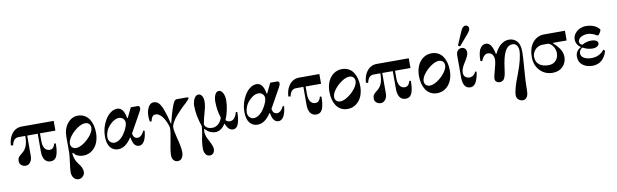

<svg xmlns="http://www.w3.org/2000/svg" viewBox="-56 -1417 7621 2373"><g transform="rotate(-10 3754.0 -230.5)"><path d="M28 -268Q33 -343 63 -392Q112 -474 202 -474H602V-352H408V-258Q408 -196 430 -163Q452 -130 493 -130Q520 -130 537 -149.5Q554 -169 560 -198L579 -195Q579 -152 575.5 -119Q572 -86 562 -54Q552 -22 531.5 -5Q511 12 481 12Q430 12 405 -25Q380 -62 380 -126V-352H248V-95Q248 -50 225 -19Q202 12 167 12Q134 12 111.5 -8Q89 -28 89 -60Q89 -89 102.5 -107.5Q116 -126 146 -148Q186 -178 205 -225.5Q224 -273 224 -352H141Q106 -352 85.5 -330Q65 -308 55 -262Z M750 -162Q750 -132 769 -114Q788 -96 818 -96Q860 -96 914 -132Q968 -168 1007 -219Q1046 -270 1046 -312Q1046 -342 1027 -360Q1008 -378 978 -378Q936 -378 882 -342Q828 -306 789 -255Q750 -204 750 -162ZM698 187Q698 151 710 67Q722 -26 722 -52V-254Q722 -355 776 -420.5Q830 -486 906 -486Q952 -486 988.5 -466Q1025 -446 1047.5 -411Q1070 -376 1081 -332Q1092 -288 1092 -237Q1092 -170 1069 -114Q1046 -58 999 -23Q952 12 890 12Q857 12 831.5 3Q806 -6 793.5 -16.5Q781 -27 767 -44L758 -38Q766 44 809 97Q860 160 860 209Q860 240 837 264.5Q814 289 782 289Q743 289 720.5 259Q698 229 698 187Z M1192 -174Q1192 -283 1247 -377Q1276 -427 1316 -456.5Q1356 -486 1399 -486Q1480 -486 1502 -351L1509 -349L1570 -474H1658Q1670 -474 1676 -465.5Q1682 -457 1682 -445Q1682 -427 1663 -394L1528 -152Q1538 -88 1589 -88Q1604 -88 1618 -96Q1632 -104 1643 -117Q1654 -130 1661 -142Q1668 -154 1673 -165L1688 -157Q1686 -131 1680.5 -104.5Q1675 -78 1664 -50Q1653 -22 1633.5 -5Q1614 12 1589 12Q1518 12 1502 -104L1495 -106Q1419 10 1328 10Q1266 10 1229 -36.5Q1192 -83 1192 -174ZM1220 -163Q1220 -123 1242.5 -100.5Q1265 -78 1293 -78Q1322 -78 1351 -95Q1380 -112 1401.5 -139Q1423 -166 1440 -196Q1457 -226 1466 -253.5Q1475 -281 1475 -299Q1475 -327 1454.5 -348.5Q1434 -370 1400 -370Q1348 -370 1291 -314Q1252 -275 1236 -234.5Q1220 -194 1220 -163Z M1764 -330Q1764 -368 1774 -402.5Q1784 -437 1805.5 -461.5Q1827 -486 1857 -486Q1881 -486 1900.5 -475Q1920 -464 1933.5 -444Q1947 -424 1955 -407Q1963 -390 1972 -365Q2003 -282 2022 -190H2027Q2056 -308 2078 -371Q2086 -394 2092 -409Q2098 -424 2106.5 -441Q2115 -458 2125 -466Q2135 -474 2147 -474H2275Q2292 -474 2292 -463Q2292 -458 2286 -450Q2280 -442 2268 -429Q2256 -416 2245 -406Q2234 -396 2214 -378Q2196 -361 2175 -339.5Q2154 -318 2120 -280Q2086 -242 2064.5 -203Q2043 -164 2043 -136Q2043 -94 2065 -10Q2100 122 2100 180Q2100 222 2082 252Q2064 282 2028 282Q1996 282 1976 259.5Q1956 237 1956 196Q1956 140 1985 -1Q2003 -91 2003 -130Q2003 -143 1996.5 -166.5Q1990 -190 1976.5 -219Q1963 -248 1945.5 -274Q1928 -300 1904 -317Q1880 -334 1854 -334Q1806 -334 1792 -257L1770 -261Q1764 -297 1764 -330Z M2344 -354Q2344 -404 2365 -444Q2386 -484 2419 -484Q2440 -484 2454.5 -468Q2469 -452 2474.5 -431Q2480 -410 2480 -389Q2480 -333 2458 -259Q2434 -179 2422 -107Q2442 -49 2523 -49Q2548 -49 2572 -62.5Q2596 -76 2610 -94Q2624 -112 2633 -130Q2642 -148 2642 -158Q2610 -251 2610 -362Q2610 -389 2615.5 -415.5Q2621 -442 2636.5 -463Q2652 -484 2674 -484Q2706 -484 2726 -446.5Q2746 -409 2746 -355Q2746 -302 2732 -234Q2718 -166 2694 -115Q2718 -91 2744 -91Q2780 -91 2802 -116Q2824 -141 2838 -192L2856 -188Q2856 -152 2852.5 -120.5Q2849 -89 2840.5 -56.5Q2832 -24 2813.5 -4.5Q2795 15 2769 15Q2754 15 2741 9.5Q2728 4 2719 -3.5Q2710 -11 2701 -24Q2692 -37 2687.5 -46.5Q2683 -56 2676 -72L2671 -71Q2654 -40 2621 -15Q2588 10 2549 10Q2476 10 2418 -53L2415 -52Q2412 -31 2412 -16Q2412 4 2418 26Q2424 48 2431 62Q2438 76 2450 100Q2464 126 2471 141Q2478 156 2484.5 176Q2491 196 2491 211Q2491 239 2475.5 260.5Q2460 282 2430 282Q2394 282 2376 253Q2358 224 2358 185Q2358 108 2378 21Q2389 -33 2393 -92Q2344 -234 2344 -354Z M2942 -174Q2942 -283 2997 -377Q3026 -427 3066 -456.5Q3106 -486 3149 -486Q3230 -486 3252 -351L3259 -349L3320 -474H3408Q3420 -474 3426 -465.5Q3432 -457 3432 -445Q3432 -427 3413 -394L3278 -152Q3288 -88 3339 -88Q3354 -88 3368 -96Q3382 -104 3393 -117Q3404 -130 3411 -142Q3418 -154 3423 -165L3438 -157Q3436 -131 3430.5 -104.5Q3425 -78 3414 -50Q3403 -22 3383.5 -5Q3364 12 3339 12Q3268 12 3252 -104L3245 -106Q3169 10 3078 10Q3016 10 2979 -36.5Q2942 -83 2942 -174ZM2970 -163Q2970 -123 2992.5 -100.5Q3015 -78 3043 -78Q3072 -78 3101 -95Q3130 -112 3151.5 -139Q3173 -166 3190 -196Q3207 -226 3216 -253.5Q3225 -281 3225 -299Q3225 -327 3204.5 -348.5Q3184 -370 3150 -370Q3098 -370 3041 -314Q3002 -275 2986 -234.5Q2970 -194 2970 -163Z M3510 -268Q3515 -343 3545 -392Q3594 -474 3684 -474H3936V-352H3742V-258Q3742 -196 3764 -163Q3786 -130 3827 -130Q3854 -130 3871 -149.5Q3888 -169 3894 -198L3913 -195Q3913 -152 3909.5 -119Q3906 -86 3896 -54Q3886 -22 3865.5 -5Q3845 12 3815 12Q3764 12 3739 -25Q3714 -62 3714 -126V-352H3623Q3588 -352 3567.5 -330Q3547 -308 3537 -262Z M4066 -162Q4066 -132 4085 -114Q4104 -96 4134 -96Q4176 -96 4230 -132Q4284 -168 4323 -219Q4362 -270 4362 -312Q4362 -342 4343 -360Q4324 -378 4294 -378Q4252 -378 4198 -342Q4144 -306 4105 -255Q4066 -204 4066 -162ZM4020 -237Q4020 -304 4043 -360Q4066 -416 4113 -451Q4160 -486 4222 -486Q4268 -486 4304.5 -466Q4341 -446 4363.5 -411Q4386 -376 4397 -332Q4408 -288 4408 -237Q4408 -170 4385 -114Q4362 -58 4315 -23Q4268 12 4206 12Q4160 12 4123.5 -8Q4087 -28 4064.5 -63Q4042 -98 4031 -142Q4020 -186 4020 -237Z M4484 -268Q4489 -343 4519 -392Q4568 -474 4658 -474H5058V-352H4864V-258Q4864 -196 4886 -163Q4908 -130 4949 -130Q4976 -130 4993 -149.5Q5010 -169 5016 -198L5035 -195Q5035 -152 5031.5 -119Q5028 -86 5018 -54Q5008 -22 4987.5 -5Q4967 12 4937 12Q4886 12 4861 -25Q4836 -62 4836 -126V-352H4704V-95Q4704 -50 4681 -19Q4658 12 4623 12Q4590 12 4567.5 -8Q4545 -28 4545 -60Q4545 -89 4558.5 -107.5Q4572 -126 4602 -148Q4642 -178 4661 -225.5Q4680 -273 4680 -352H4597Q4562 -352 4541.5 -330Q4521 -308 4511 -262Z M5190 -162Q5190 -132 5209 -114Q5228 -96 5258 -96Q5300 -96 5354 -132Q5408 -168 5447 -219Q5486 -270 5486 -312Q5486 -342 5467 -360Q5448 -378 5418 -378Q5376 -378 5322 -342Q5268 -306 5229 -255Q5190 -204 5190 -162ZM5144 -237Q5144 -304 5167 -360Q5190 -416 5237 -451Q5284 -486 5346 -486Q5392 -486 5428.5 -466Q5465 -446 5487.5 -411Q5510 -376 5521 -332Q5532 -288 5532 -237Q5532 -170 5509 -114Q5486 -58 5439 -23Q5392 12 5330 12Q5284 12 5247.5 -8Q5211 -28 5188.5 -63Q5166 -98 5155 -142Q5144 -186 5144 -237Z M5654 -130V-401Q5654 -444 5674 -465Q5694 -486 5721 -486Q5748 -486 5765 -469Q5782 -452 5782 -418Q5782 -382 5732 -306Q5684 -232 5684 -184Q5684 -163 5691 -147.5Q5698 -132 5709 -124.5Q5720 -117 5731 -113.5Q5742 -110 5755 -110Q5785 -110 5806.5 -127Q5828 -144 5839 -171L5854 -164Q5852 -137 5845.5 -110.5Q5839 -84 5827.5 -54Q5816 -24 5795 -6Q5774 12 5748 12Q5654 12 5654 -130ZM5684 -523 5756 -691Q5782 -750 5815 -750Q5834 -750 5846 -739Q5858 -728 5858 -709Q5858 -684 5825 -645L5708 -508Z M5924 -287Q5924 -342 5932.5 -382.5Q5941 -423 5956 -444.5Q5971 -466 5988 -476Q6005 -486 6025 -486Q6100 -486 6127 -342L6135 -340Q6170 -414 6217 -450Q6264 -486 6316 -486Q6378 -486 6418 -441Q6454 -400 6454 -307Q6454 -252 6441 -90Q6428 58 6428 172Q6428 227 6409 254.5Q6390 282 6358 282Q6329 282 6304.5 262Q6280 242 6280 202Q6280 175 6293 125.5Q6306 76 6319 40Q6332 4 6354 -54Q6422 -234 6422 -333Q6422 -368 6403.5 -395Q6385 -422 6351 -422Q6292 -422 6257 -358Q6220 -292 6201 -134Q6192 -54 6173.5 -21Q6155 12 6117 12Q6090 12 6073.5 -2Q6057 -16 6057 -43Q6057 -64 6076 -130Q6105 -232 6105 -272Q6105 -312 6085.5 -338Q6066 -364 6027 -364Q6006 -364 5984 -344Q5962 -324 5947 -282Z M6558 -223Q6558 -322 6596 -382Q6621 -424 6662.5 -449Q6704 -474 6754 -474H7018V-352H6847V-346Q6868 -327 6884 -310Q6900 -293 6918 -268.5Q6936 -244 6946 -216Q6956 -188 6956 -158Q6956 -85 6907.5 -36.5Q6859 12 6782 12Q6684 12 6621 -55Q6558 -122 6558 -223ZM6586 -225Q6586 -158 6629.5 -124Q6673 -90 6746 -90Q6805 -90 6838.5 -127Q6872 -164 6872 -223Q6872 -259 6850 -298.5Q6828 -338 6787 -352H6716Q6686 -352 6661 -340Q6636 -328 6620 -309Q6604 -290 6595 -268Q6586 -246 6586 -225Z M7108 -132Q7108 -204 7175 -239V-244Q7148 -260 7133 -287Q7118 -314 7118 -344Q7118 -388 7144 -421Q7170 -454 7207 -470Q7244 -486 7282 -486Q7316 -486 7346 -479Q7376 -472 7395 -461.5Q7414 -451 7427 -440Q7440 -429 7446 -421.5Q7452 -414 7452 -411Q7452 -397 7435 -371Q7418 -345 7409 -345Q7405 -345 7393 -352Q7374 -363 7362 -368.5Q7350 -374 7328 -380Q7306 -386 7285 -386Q7236 -386 7200.5 -364Q7165 -342 7165 -308Q7165 -279 7200 -266Q7254 -298 7318 -298Q7352 -298 7376 -285Q7400 -272 7400 -251Q7400 -228 7376 -213Q7352 -198 7320 -198Q7254 -198 7195 -232Q7176 -223 7164.5 -205Q7153 -187 7153 -168Q7153 -126 7191.5 -105Q7230 -84 7285 -84Q7382 -84 7444 -160L7464 -146Q7460 -130 7453 -111Q7446 -92 7431 -69.5Q7416 -47 7397 -29.5Q7378 -12 7348 0Q7318 12 7282 12Q7206 12 7157 -26Q7108 -64 7108 -132Z"/></g></svg>

Font: Old Standard TT
Style: Bold
Weight: 700
Designer: Alexey Kryukov <alexios@thessalonica.org.ru>
Version: Version 2.2